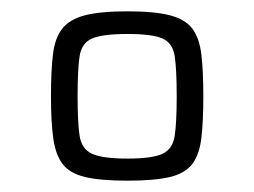

<svg xmlns="http://www.w3.org/2000/svg" viewBox="-20 -716 449 339"><path d="M205 -397Q157 -397 130 -403.5Q103 -410 90.5 -426.5Q78 -443 74 -472Q70 -501 70 -546Q70 -591 73.5 -620Q77 -649 90 -665.5Q103 -682 130 -689Q157 -696 205 -696Q253 -696 280 -689Q307 -682 319.5 -665.5Q332 -649 335.5 -620Q339 -591 339 -546Q339 -501 335.5 -472Q332 -443 319.5 -426.5Q307 -410 280 -403.5Q253 -397 205 -397ZM205 -436Q249 -436 267 -444.5Q285 -453 288.5 -476.5Q292 -500 292 -546Q292 -593 288.5 -616.5Q285 -640 267 -648Q249 -656 205 -656Q161 -656 142.5 -648Q124 -640 120.5 -616.5Q117 -593 117 -546Q117 -500 120.5 -476.5Q124 -453 142.5 -444.5Q161 -436 205 -436Z"/></svg>

Font: Saira SemiExpanded Light
Style: Regular
Weight: 300
Width: 6
Designer: Hector Gatti with collaboration of the Omnibus-Type team
Foundry: Omnibus-Type
Version: Version 1.101